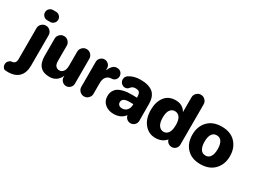

<svg xmlns="http://www.w3.org/2000/svg" viewBox="-142 -1548 3344 2541"><g transform="rotate(30 1530.0 -277.0)"><path d="M121 -622Q89 -622 66 -645Q43 -668 43 -700Q43 -732 66 -755Q89 -778 121 -778H167Q199 -778 222 -755Q245 -732 245 -700Q245 -668 222 -645Q199 -622 167 -622ZM11 232Q-21 232 -41 228Q-75 204 -75 164Q-75 137 -59.5 116.5Q-44 96 -20 88Q51 88 51 14V-460Q51 -498 78.5 -525.5Q106 -553 144 -553Q182 -553 209.5 -525.5Q237 -498 237 -460V4Q237 113 180.5 172.5Q124 232 11 232Z M520 13Q328 13 328 -199V-460Q328 -498 355.5 -525.5Q383 -553 421 -553Q459 -553 486.5 -525.5Q514 -498 514 -460V-228Q514 -172 536.5 -149.5Q559 -127 588 -127Q627 -127 650 -158Q673 -189 673 -248V-460Q673 -498 700.5 -525.5Q728 -553 766 -553Q804 -553 831.5 -525.5Q859 -498 859 -460V-78Q859 -43 833.5 -17.5Q808 8 772 8Q737 8 711.5 -17.5Q686 -43 686 -78V-99Q635 13 520 13Z M953 -85V-467Q953 -502 978.5 -527.5Q1004 -553 1039 -553Q1075 -553 1100.5 -527.5Q1126 -502 1126 -467V-443H1130Q1156 -507 1197 -530Q1214 -539 1236 -539Q1281 -539 1302 -513.5Q1323 -488 1323 -458Q1323 -427 1301.5 -403Q1280 -379 1245 -379Q1196 -379 1166 -343Q1139 -310 1139 -249V-85Q1139 -47 1111.5 -19.5Q1084 8 1046 8Q1008 8 980.5 -19.5Q953 -47 953 -85Z M1499 13Q1420 13 1366.5 -31.5Q1313 -76 1313 -153Q1313 -198 1331 -231.5Q1349 -265 1376 -283.5Q1403 -302 1443 -313Q1483 -324 1517.5 -327Q1552 -330 1595 -330Q1606 -330 1629 -329Q1652 -328 1663 -328Q1663 -379 1649 -403Q1635 -427 1587 -427Q1541 -427 1519 -398Q1494 -364 1458 -364Q1425 -364 1401.5 -387.5Q1378 -411 1378 -445Q1378 -487 1413 -511Q1485 -559 1589 -559Q1713 -559 1777.5 -506Q1842 -453 1842 -332Q1842 -110 1843 -81Q1844 -45 1818.5 -18.5Q1793 8 1756 8Q1723 8 1699 -13Q1675 -34 1670 -66Q1612 13 1499 13ZM1560 -106Q1609 -106 1636.5 -139Q1664 -172 1664 -222V-230Q1654 -230 1634.5 -230.5Q1615 -231 1605 -231Q1495 -231 1495 -164Q1495 -137 1513.5 -121.5Q1532 -106 1560 -106Z M2137 12Q2035 12 1968.5 -68Q1902 -148 1902 -283Q1902 -402 1959.5 -479Q2017 -556 2127 -556Q2236 -556 2285 -467V-693Q2285 -731 2312.5 -758.5Q2340 -786 2378 -786Q2416 -786 2443.5 -758.5Q2471 -731 2471 -693V-77Q2471 -42 2446 -17Q2421 8 2386 8Q2355 8 2330.5 -11Q2306 -30 2300 -59Q2242 12 2137 12ZM2190 -113Q2235 -113 2262.5 -151Q2290 -189 2290 -273Q2290 -350 2262.5 -388Q2235 -426 2188 -426Q2145 -426 2117 -389Q2089 -352 2089 -273Q2089 -193 2117.5 -153Q2146 -113 2190 -113Z M2826 15Q2692 15 2617 -65Q2542 -145 2542 -271Q2542 -399 2618.5 -479Q2695 -559 2830 -559Q2965 -559 3040.5 -479Q3116 -399 3116 -273Q3116 -145 3038.5 -65Q2961 15 2826 15ZM2828 -426Q2778 -426 2753 -385.5Q2728 -345 2728 -273Q2728 -200 2753.5 -159Q2779 -118 2829 -118Q2879 -118 2904 -159Q2929 -200 2929 -272Q2929 -344 2904 -385Q2879 -426 2828 -426Z"/></g></svg>

Font: Jellee Roman
Style: Regular
Weight: 400
Designer: Alfredo Marco Pradil
Foundry: Alfredo Marco Pradil
Version: Version 1.016;PS 001.016;hotconv 1.0.88;makeotf.lib2.5.64775